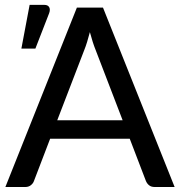

<svg xmlns="http://www.w3.org/2000/svg" viewBox="-20 -748 720 768"><path d="M1.5 0ZM678.5 0H598.5Q585 0 576.5 -6.8Q568 -13.5 563.5 -24.5L499 -193H180.5L116 -24.5Q113 -15 103.8 -7.5Q94.5 0 81.5 0H1.5L287.5 -717.5H392ZM209 -267H470.5L362 -549.5Q356.5 -563 350.8 -580.8Q345 -598.5 339.5 -619.5Q334 -598.5 328.5 -580.5Q323 -562.5 317.5 -549ZM65.5 -553.5 98.5 -728.5H157.5Q171.5 -728.5 176.8 -719.2Q182 -710 176.5 -695L121.5 -553.5Z"/></svg>

Font: Lato Medium
Style: Regular
Weight: 500
Designer: Lukasz Dziedzic
Foundry: tyPoland Lukasz Dziedzic
Version: Version 2.006; 2014-01-15